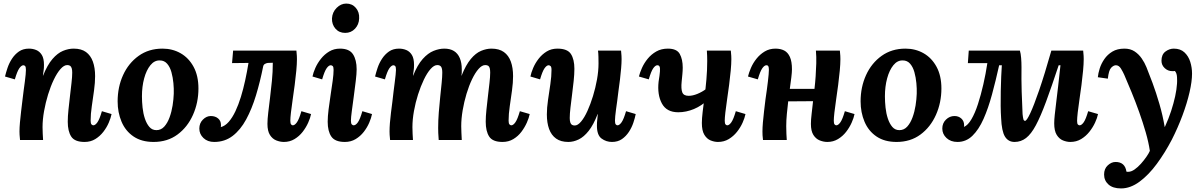

<svg xmlns="http://www.w3.org/2000/svg" viewBox="-20 -783 6729 1074"><path d="M453 11Q398 11 378.5 -19Q359 -49 359 -102Q359 -132 363 -169.5Q367 -207 371.5 -246Q376 -285 380 -319.5Q384 -354 384 -377Q384 -392 381 -401.5Q378 -411 372 -415Q366 -419 356 -419Q338 -419 318.5 -397Q299 -375 281 -337.5Q263 -300 249 -254.5Q235 -209 226.5 -161.5Q218 -114 218 -72Q218 -59 219 -35.5Q220 -12 221 0H92Q90 -21 89.5 -29.5Q89 -38 89 -48Q89 -69 91.5 -97.5Q94 -126 98 -159.5Q102 -193 106 -226Q109 -253 112.5 -278.5Q116 -304 119 -326.5Q122 -349 123.5 -366Q125 -383 125 -392Q125 -409 120.5 -413.5Q116 -418 111 -418Q100 -418 88 -401Q76 -384 63 -339L8 -355Q13 -376 22 -403Q31 -430 47 -454.5Q63 -479 86 -495Q109 -511 142 -511Q164 -511 183 -503Q202 -495 214 -475.5Q226 -456 226 -420Q226 -401 224 -389Q222 -377 220 -360H221Q245 -420 273.5 -453Q302 -486 332.5 -498.5Q363 -511 392 -511Q435 -511 461 -492Q487 -473 499.5 -438.5Q512 -404 512 -357Q512 -321 506 -277Q500 -233 493.5 -189Q487 -145 487 -108Q487 -92 492 -87Q497 -82 502 -82Q513 -82 525 -99Q537 -116 550 -161L604 -145Q600 -124 588.5 -97Q577 -70 558 -45.5Q539 -21 513 -5Q487 11 453 11Z M889 -511Q945 -511 990.5 -485Q1036 -459 1063 -409Q1090 -359 1090 -288Q1090 -209 1059.5 -140.5Q1029 -72 973 -30.5Q917 11 839 11Q772 11 727 -19.5Q682 -50 660 -102Q638 -154 638 -216Q638 -296 668.5 -363Q699 -430 755.5 -470.5Q812 -511 889 -511ZM874 -445Q844 -446 821.5 -418.5Q799 -391 786.5 -345Q774 -299 774 -244Q774 -214 777.5 -181Q781 -148 790.5 -119.5Q800 -91 815.5 -73Q831 -55 855 -55Q881 -55 899 -75Q917 -95 928.5 -126.5Q940 -158 945.5 -193Q951 -228 952 -259Q953 -286 950 -318Q947 -350 939 -379Q931 -408 915 -426.5Q899 -445 874 -445Z M1178 11Q1141 11 1118 -11Q1095 -33 1095 -64Q1095 -94 1115 -114Q1135 -134 1159 -134Q1184 -134 1200 -120.5Q1216 -107 1216 -84Q1216 -81 1216 -78Q1216 -75 1215 -72Q1239 -78 1259.5 -101.5Q1280 -125 1297 -161Q1314 -197 1327.5 -241Q1341 -285 1351.5 -333.5Q1362 -382 1370 -431L1278 -430L1284 -500H1638Q1640 -479 1640.5 -470.5Q1641 -462 1641 -452Q1641 -426 1637.5 -388Q1634 -350 1628.5 -308Q1623 -266 1617 -225.5Q1611 -185 1607.5 -154Q1604 -123 1604 -108Q1604 -92 1608.5 -87Q1613 -82 1618 -82Q1629 -82 1641 -99Q1653 -116 1666 -161L1720 -145Q1716 -124 1704 -97Q1692 -70 1673 -45.5Q1654 -21 1627.5 -5Q1601 11 1568 11Q1547 11 1525.5 2.5Q1504 -6 1490 -28Q1476 -50 1476 -90Q1476 -116 1480.5 -153.5Q1485 -191 1490.5 -236Q1496 -281 1501 -331Q1506 -381 1506 -432L1478 -431Q1470 -430 1462 -425.5Q1454 -421 1452 -411Q1435 -326 1412 -250Q1389 -174 1357 -115Q1325 -56 1281 -22.5Q1237 11 1178 11Z M1882 -511Q1934 -511 1954.5 -479.5Q1975 -448 1975 -395Q1975 -371 1970 -330Q1965 -289 1959 -244Q1953 -199 1948 -162Q1943 -125 1943 -108Q1943 -92 1948 -87Q1953 -82 1958 -82Q1970 -82 1982 -99Q1994 -116 2007 -161L2061 -145Q2057 -124 2045.5 -97Q2034 -70 2015 -45.5Q1996 -21 1969.5 -5Q1943 11 1909 11Q1854 11 1833.5 -19Q1813 -49 1813 -102Q1813 -131 1818 -171Q1823 -211 1829.5 -253Q1836 -295 1841 -331.5Q1846 -368 1846 -392Q1846 -409 1841 -413.5Q1836 -418 1830 -418Q1819 -418 1807 -401Q1795 -384 1782 -339L1728 -355Q1732 -376 1744 -403Q1756 -430 1775.5 -454.5Q1795 -479 1821.5 -495Q1848 -511 1882 -511ZM1917 -763Q1950 -763 1970.5 -739Q1991 -715 1989 -680Q1988 -646 1966 -622.5Q1944 -599 1911 -599Q1877 -599 1856.5 -622.5Q1836 -646 1837 -680Q1839 -715 1863 -739Q1887 -763 1917 -763Z M2791 11Q2736 11 2716.5 -19Q2697 -49 2697 -102Q2697 -132 2701 -169.5Q2705 -207 2709.5 -246Q2714 -285 2718 -319.5Q2722 -354 2722 -377Q2722 -392 2719.5 -401.5Q2717 -411 2711 -415Q2705 -419 2694 -419Q2676 -419 2657 -397.5Q2638 -376 2620.5 -339.5Q2603 -303 2589.5 -258Q2576 -213 2568 -166Q2560 -119 2560 -77Q2560 -64 2561 -41.5Q2562 -19 2563 0H2434Q2432 -21 2431.5 -39.5Q2431 -58 2431 -67Q2431 -110 2434.5 -154.5Q2438 -199 2442.5 -241.5Q2447 -284 2450.5 -319Q2454 -354 2454 -377Q2454 -400 2447.5 -409.5Q2441 -419 2426 -419Q2408 -419 2388.5 -397Q2369 -375 2351 -337.5Q2333 -300 2318.5 -254.5Q2304 -209 2295.5 -161.5Q2287 -114 2287 -72Q2287 -59 2288 -35.5Q2289 -12 2290 0H2162Q2160 -21 2159.5 -29.5Q2159 -38 2159 -48Q2159 -68 2161 -94.5Q2163 -121 2167 -152.5Q2171 -184 2175 -215Q2178 -244 2181.5 -271Q2185 -298 2188 -322Q2191 -346 2193 -364Q2195 -382 2195 -392Q2195 -409 2190.5 -413.5Q2186 -418 2181 -418Q2170 -418 2158 -401Q2146 -384 2133 -339L2078 -355Q2083 -376 2092 -403Q2101 -430 2117 -454.5Q2133 -479 2156 -495Q2179 -511 2212 -511Q2234 -511 2253 -503Q2272 -495 2284 -475.5Q2296 -456 2296 -420Q2296 -401 2294 -389Q2292 -377 2290 -360H2291Q2315 -420 2344.5 -453Q2374 -486 2405.5 -498.5Q2437 -511 2465 -511Q2498 -511 2519.5 -497.5Q2541 -484 2552 -458Q2563 -432 2563 -396Q2563 -388 2563 -379Q2563 -370 2561 -360H2562Q2586 -420 2613.5 -453Q2641 -486 2671 -498.5Q2701 -511 2729 -511Q2772 -511 2798.5 -492Q2825 -473 2837.5 -438.5Q2850 -404 2850 -357Q2850 -321 2844 -277Q2838 -233 2831.5 -189Q2825 -145 2825 -108Q2825 -92 2830 -87Q2835 -82 2840 -82Q2851 -82 2863 -99Q2875 -116 2888 -161L2943 -145Q2939 -124 2927 -97Q2915 -70 2896.5 -45.5Q2878 -21 2851.5 -5Q2825 11 2791 11Z M3159 11Q3117 11 3090.5 -8Q3064 -27 3051.5 -61.5Q3039 -96 3039 -143Q3039 -180 3045.5 -224Q3052 -268 3058.5 -312Q3065 -356 3065 -392Q3065 -409 3059.5 -413.5Q3054 -418 3049 -418Q3038 -418 3026 -401Q3014 -384 3001 -339L2947 -355Q2951 -376 2962.5 -403Q2974 -430 2993 -454.5Q3012 -479 3038 -495Q3064 -511 3098 -511Q3154 -511 3173.5 -481Q3193 -451 3193 -398Q3193 -368 3189 -330.5Q3185 -293 3180 -254Q3175 -215 3171 -180.5Q3167 -146 3167 -123Q3167 -108 3170 -98.5Q3173 -89 3179 -85Q3185 -81 3195 -81Q3212 -81 3230.5 -103Q3249 -125 3266 -162.5Q3283 -200 3297 -245.5Q3311 -291 3319.5 -338.5Q3328 -386 3328 -428Q3328 -442 3327.5 -465Q3327 -488 3325 -500H3454Q3456 -479 3456.5 -470.5Q3457 -462 3457 -452Q3457 -431 3454.5 -401.5Q3452 -372 3448 -338Q3444 -304 3439 -270Q3436 -243 3432.5 -218Q3429 -193 3426 -171.5Q3423 -150 3421.5 -133.5Q3420 -117 3420 -108Q3420 -92 3424.5 -87Q3429 -82 3434 -82Q3445 -82 3457 -99Q3469 -116 3482 -161L3536 -145Q3532 -124 3523 -97Q3514 -70 3498 -45.5Q3482 -21 3459 -5Q3436 11 3403 11Q3371 11 3345 -8Q3319 -27 3319 -80Q3319 -100 3321 -114Q3323 -128 3324 -145H3323Q3300 -85 3273 -51Q3246 -17 3217 -3Q3188 11 3159 11Z M3774 -155Q3709 -155 3682.5 -204Q3656 -253 3664 -326Q3670 -363 3671.5 -383Q3673 -403 3669.5 -410.5Q3666 -418 3657 -418Q3646 -418 3634 -401Q3622 -384 3609 -339L3554 -355Q3559 -376 3571 -403Q3583 -430 3603 -454.5Q3623 -479 3651 -495Q3679 -511 3716 -511Q3766 -511 3782.5 -481Q3799 -451 3799 -405Q3799 -387 3797 -367Q3795 -347 3793 -326Q3789 -286 3796.5 -266.5Q3804 -247 3832 -247Q3855 -247 3881.5 -258Q3908 -269 3928.5 -284.5Q3949 -300 3951 -313L3942 -227Q3905 -191 3861.5 -173Q3818 -155 3774 -155ZM3996 11Q3976 11 3955 2.5Q3934 -6 3920 -29Q3906 -52 3906 -95Q3906 -120 3910.5 -157.5Q3915 -195 3921 -241.5Q3927 -288 3931.5 -339Q3936 -390 3936 -442Q3936 -456 3935.5 -471Q3935 -486 3934 -500H4068Q4070 -479 4070.5 -470.5Q4071 -462 4071 -452Q4071 -426 4067.5 -388Q4064 -350 4058.5 -308Q4053 -266 4047 -225.5Q4041 -185 4037.5 -154Q4034 -123 4034 -108Q4034 -92 4038.5 -87Q4043 -82 4048 -82Q4059 -82 4071 -99Q4083 -116 4096 -161L4150 -145Q4146 -124 4134 -97Q4122 -70 4102.5 -45.5Q4083 -21 4056.5 -5Q4030 11 3996 11Z M4608 11Q4587 11 4565.5 2.5Q4544 -6 4530 -28Q4516 -50 4516 -90Q4516 -113 4520 -146Q4524 -179 4528 -217L4389 -216Q4385 -182 4381.5 -146Q4378 -110 4378 -77Q4378 -55 4379 -34Q4380 -13 4381 0H4248Q4246 -15 4245.5 -26.5Q4245 -38 4245 -48Q4245 -69 4247.5 -98.5Q4250 -128 4254 -161.5Q4258 -195 4262 -228Q4266 -255 4269.5 -280.5Q4273 -306 4275.5 -327.5Q4278 -349 4279.5 -366Q4281 -383 4281 -392Q4281 -406 4278 -412Q4275 -418 4267 -418Q4256 -418 4244 -401Q4232 -384 4219 -339L4164 -355Q4169 -376 4180.5 -403Q4192 -430 4211.5 -454.5Q4231 -479 4257.5 -495Q4284 -511 4318 -511Q4346 -511 4366.5 -500.5Q4387 -490 4398.5 -464.5Q4410 -439 4410 -395Q4410 -379 4406.5 -350Q4403 -321 4398 -286H4536Q4540 -320 4542.5 -356Q4545 -392 4546 -428.5Q4547 -465 4544 -500H4678Q4680 -479 4680.5 -470.5Q4681 -462 4681 -452Q4681 -426 4677.5 -388Q4674 -350 4668.5 -308Q4663 -266 4657 -225.5Q4651 -185 4647.5 -154Q4644 -123 4644 -108Q4644 -92 4648.5 -87Q4653 -82 4658 -82Q4669 -82 4681 -99Q4693 -116 4706 -161L4760 -145Q4756 -124 4744 -97Q4732 -70 4713 -45.5Q4694 -21 4667.5 -5Q4641 11 4608 11Z M5045 -511Q5101 -511 5146.5 -485Q5192 -459 5219 -409Q5246 -359 5246 -288Q5246 -209 5215.5 -140.5Q5185 -72 5129 -30.5Q5073 11 4995 11Q4928 11 4883 -19.5Q4838 -50 4816 -102Q4794 -154 4794 -216Q4794 -296 4824.5 -363Q4855 -430 4911.5 -470.5Q4968 -511 5045 -511ZM5030 -445Q5000 -446 4977.5 -418.5Q4955 -391 4942.5 -345Q4930 -299 4930 -244Q4930 -214 4933.5 -181Q4937 -148 4946.5 -119.5Q4956 -91 4971.5 -73Q4987 -55 5011 -55Q5037 -55 5055 -75Q5073 -95 5084.5 -126.5Q5096 -158 5101.5 -193Q5107 -228 5108 -259Q5109 -286 5106 -318Q5103 -350 5095 -379Q5087 -408 5071 -426.5Q5055 -445 5030 -445Z M5336 11Q5298 11 5274.5 -11Q5251 -33 5251 -64Q5251 -94 5271.5 -114Q5292 -134 5319 -134Q5342 -134 5357.5 -120Q5373 -106 5373 -83Q5373 -81 5373 -78.5Q5373 -76 5372 -73Q5394 -82 5414 -116Q5434 -150 5450.5 -201Q5467 -252 5480.5 -311Q5494 -370 5503 -430H5394L5399 -500H5685Q5690 -484 5692 -458.5Q5694 -433 5694 -407Q5693 -339 5695 -271.5Q5697 -204 5700 -145Q5702 -126 5704.5 -116.5Q5707 -107 5714 -107Q5723 -107 5743 -149.5Q5763 -192 5793 -279Q5823 -366 5861 -500H6039Q6041 -479 6041.5 -470.5Q6042 -462 6042 -452Q6042 -426 6038.5 -388Q6035 -350 6029.5 -307.5Q6024 -265 6018 -225Q6012 -185 6008.5 -153.5Q6005 -122 6005 -107Q6005 -91 6009.5 -86.5Q6014 -82 6019 -82Q6030 -82 6042 -99Q6054 -116 6067 -161L6122 -145Q6118 -124 6105.5 -97Q6093 -70 6073.5 -45.5Q6054 -21 6027.5 -5Q6001 11 5967 11Q5947 11 5926 2.5Q5905 -6 5891 -28.5Q5877 -51 5877 -93Q5877 -112 5880 -140.5Q5883 -169 5888 -209Q5893 -249 5899 -301Q5905 -353 5912 -418H5902Q5862 -297 5831.5 -214.5Q5801 -132 5774.5 -82.5Q5748 -33 5719.5 -11Q5691 11 5655 11Q5620 11 5601.5 -19Q5583 -49 5580 -123Q5578 -151 5577.5 -190.5Q5577 -230 5578 -273Q5579 -316 5580.5 -354.5Q5582 -393 5584 -418H5569Q5550 -332 5529 -254.5Q5508 -177 5481.5 -117.5Q5455 -58 5419.5 -23.5Q5384 11 5336 11Z M6251 271Q6205 271 6180.5 249Q6156 227 6156 193Q6156 161 6176.5 142Q6197 123 6220 123Q6273 123 6281 177Q6283 178 6286 178Q6289 178 6291 178Q6308 178 6326.5 165Q6345 152 6362 133Q6379 114 6392.5 94.5Q6406 75 6412 61Q6405 13 6389 -42.5Q6373 -98 6352.5 -155.5Q6332 -213 6310 -266.5Q6288 -320 6269 -364Q6262 -380 6250.5 -399Q6239 -418 6222 -418Q6209 -418 6195.5 -404Q6182 -390 6177 -343L6121 -351Q6123 -373 6131.5 -400Q6140 -427 6157.5 -452.5Q6175 -478 6202.5 -494.5Q6230 -511 6270 -511Q6303 -511 6326.5 -495.5Q6350 -480 6366.5 -456Q6383 -432 6393 -407Q6407 -373 6427 -319Q6447 -265 6465.5 -201.5Q6484 -138 6495 -73H6496Q6517 -119 6531 -162Q6545 -205 6553.5 -244Q6562 -283 6564 -316Q6565 -327 6564 -350.5Q6563 -374 6552 -386Q6548 -385 6545 -385Q6542 -385 6538 -385Q6513 -385 6495 -402Q6477 -419 6477 -443Q6477 -478 6499 -494.5Q6521 -511 6546 -511Q6583 -511 6605.5 -490Q6628 -469 6638 -437Q6648 -405 6648 -371Q6648 -328 6634 -267Q6620 -206 6594.5 -137.5Q6569 -69 6535 -2Q6497 71 6451 133.5Q6405 196 6354 233.5Q6303 271 6251 271Z"/></svg>

Font: Lora
Style: Bold Italic
Weight: 700
Italic angle: -3°
Designer: Olga Karpushina, Alexei Vanyashin (Cyrillic)
Foundry: Cyreal
Version: Version 3.004